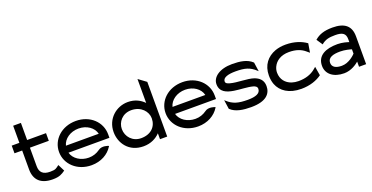

<svg xmlns="http://www.w3.org/2000/svg" viewBox="-27 -1283 3743 1930"><g transform="rotate(-20 1844.5 -317.5)"><path d="M26 -367H108V-160C110 -50 174 11 300 11C372 11 400 -8 433 -31L436 -33L400 -105L395 -102C366 -81 361 -70 300 -70C225 -70 191 -104 191 -168V-367H393V-449H191V-632H108V-449H26Z M451 -226C451 -95 562 11 715 11C816 11 898 -36 941 -106L944 -111L939 -114C939 -114 875 -141 833 -108C801 -85 761 -70 715 -70C629 -70 556 -119 538 -187H976V-225C976 -356 867 -462 715 -462C562 -462 451 -357 451 -226ZM538 -262C555 -330 626 -381 715 -381C802 -381 873 -331 889 -262Z M1035 -226C1035 -108 1114 11 1271 11C1351 11 1410 -22 1449 -63V0H1526V-585L1443 -646V-390C1405 -429 1350 -462 1271 -462C1148 -462 1035 -368 1035 -226ZM1123 -226C1123 -300 1179 -373 1276 -373C1380 -373 1443 -299 1443 -226C1443 -138 1381 -74 1276 -74C1184 -74 1123 -145 1123 -226Z M1591 -226C1591 -95 1702 11 1855 11C1956 11 2038 -36 2081 -106L2084 -111L2079 -114C2079 -114 2015 -141 1973 -108C1941 -85 1901 -70 1855 -70C1769 -70 1696 -119 1678 -187H2116V-225C2116 -356 2007 -462 1855 -462C1702 -462 1591 -357 1591 -226ZM1678 -262C1695 -330 1766 -381 1855 -381C1942 -381 2013 -331 2029 -262Z M2171 -325C2171 -241 2238 -215 2315 -203C2378 -193 2457 -193 2511 -178C2534 -171 2551 -161 2551 -138C2551 -89 2498 -70 2415 -70C2314 -70 2258 -85 2199 -139L2189 -148L2203 -51L2205 -49C2256 0 2338 11 2422 11C2586 11 2638 -57 2638 -136C2638 -201 2599 -232 2552 -250C2484 -274 2374 -267 2300 -288C2276 -295 2258 -302 2258 -323C2258 -365 2318 -381 2394 -381C2495 -381 2546 -366 2605 -312L2615 -303L2601 -400L2599 -402C2548 -451 2471 -462 2387 -462C2250 -462 2171 -399 2171 -325Z M2696 -226C2696 -192 2701 -160 2712 -131C2744 -48 2827 11 2959 11C3053 11 3127 -17 3177 -53L3179 -55L3163 -150L3133 -125C3093 -94 3036 -72 2959 -72C2934 -72 2909 -76 2887 -83C2826 -104 2783 -153 2783 -226C2783 -248 2788 -268 2797 -287C2822 -340 2878 -380 2965 -380C3042 -380 3094 -359 3133 -326L3163 -301L3179 -396L3177 -398C3127 -434 3053 -462 2959 -462C2918 -462 2881 -456 2847 -444C2757 -411 2696 -338 2696 -226Z M3231 -135C3231 -46 3305 11 3417 11C3493 11 3554 -34 3578 -55V0H3654V-298C3654 -409 3590 -462 3461 -462C3368 -462 3314 -440 3272 -404L3268 -401L3312 -336L3316 -340C3356 -372 3393 -381 3461 -381C3538 -381 3571 -359 3571 -298V-266C3554 -272 3504 -288 3451 -288C3325 -288 3231 -246 3231 -135ZM3318 -136C3318 -193 3377 -209 3451 -209C3503 -209 3555 -194 3571 -189V-143C3562 -133 3499 -68 3420 -68C3358 -68 3318 -89 3318 -136Z"/></g></svg>

Font: Charger Sport
Style: SeBdExt
Weight: 600
Designer: Jasper
Foundry: Cannot Into Space Fonts
Version: Version 1.1